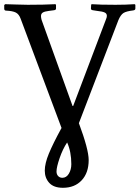

<svg xmlns="http://www.w3.org/2000/svg" viewBox="-30 -666 667 918"><path d="M291 15.1Q270 46.4 255.1 89.8Q240.2 133.3 240.2 153.8Q240.2 167.5 248 175.8Q255.9 184.1 268.1 184.1Q287.6 184.1 299.3 164.3Q311 144.5 311 119.1Q311 59.6 291 15.1ZM264.2 -54.2 68.8 -576.2Q61 -598.1 45.7 -606Q30.3 -613.8 -1 -615.2Q-9.8 -615.2 -9.8 -625V-642.1L-4.9 -646Q0 -646 43.9 -644.5Q87.9 -643.1 103 -643.1Q180.7 -643.1 234.9 -646L237.8 -643.1V-625Q237.8 -618.7 229 -617.2L203.1 -613.8Q183.1 -611.3 174.6 -606Q166 -600.6 166 -588.9Q166 -581.1 168.9 -570.8L316.9 -159.2H319.8L476.1 -571.8Q481 -583 481 -589.8Q481 -601.6 470.2 -606.4Q459.5 -611.3 435.1 -613.8L413.1 -617.2Q404.8 -618.7 404.8 -625L405.8 -643.1L408.2 -646Q446.8 -643.1 522 -643.1Q571.3 -643.1 613.8 -646L617.2 -643.1V-625Q617.2 -617.7 606.9 -616.2Q573.7 -612.3 560.3 -603.8Q546.9 -595.2 536.1 -569.8L347.2 -77.1Q394 48.8 394 99.1Q394 160.2 360.6 196Q327.1 231.9 271 231.9Q227.1 231.9 205.6 208.5Q184.1 185.1 184.1 149.9Q184.1 115.7 203.6 68.4Q223.1 21 264.2 -54.2Z"/></svg>

Font: Common Serif Medium
Style: Regular
Weight: 500
Designer: Philipp H. Poll, Khaled Hosny
Foundry: Stefan Peev, Context Ltd.
Version: Version 1.026